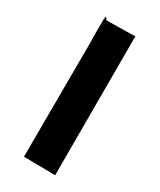

<svg xmlns="http://www.w3.org/2000/svg" viewBox="-164 -838 612 736"><g transform="rotate(30 142.5 -470.0)"><path d="M74 -753V-732V-722V-685C75 -675 77 -665 77 -655V-646V-640C77 -635 78 -628 81 -626C89 -622 87 -632 87 -635C87 -636 86 -638 86 -640V-646V-655C86 -665 84 -676 83 -686V-722V-732V-753V-773C83 -778 81 -783 75 -781L73 -161C73 -161 213 -160 212 -159V-775C212 -773 74 -772 74 -772Z"/></g></svg>

Font: Hussar Wojna
Style: 3
Weight: 400
Designer: Robert Jablonski
Foundry: Cannot Into Space Fonts
Version: Version 1.01